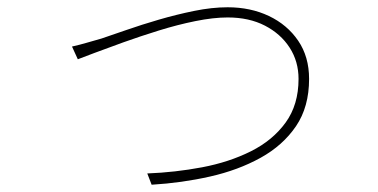

<svg xmlns="http://www.w3.org/2000/svg" viewBox="-20 -503 1040 528"><path d="M178 -375Q200 -380 217 -385Q234 -390 259 -397Q286 -406 327.5 -420.5Q369 -435 417 -449Q465 -463 514 -473Q563 -483 606 -483Q669 -483 719.5 -459Q770 -435 800 -391Q830 -347 830 -286Q830 -209 794 -156Q758 -103 696.5 -69Q635 -35 557.5 -17.5Q480 0 397 5L385 -26Q462 -29 536 -43Q610 -57 670 -87Q730 -117 765.5 -166Q801 -215 801 -286Q801 -334 776.5 -372Q752 -410 708.5 -432.5Q665 -455 606 -455Q567 -455 517.5 -445Q468 -435 416.5 -419Q365 -403 319 -386.5Q273 -370 240 -357.5Q207 -345 194 -340Z"/></svg>

Font: Noto Sans SC Thin Thin
Style: Regular
Weight: 250
Version: Version 2.004-H2;hotconv 1.0.118;makeotfexe 2.5.65603